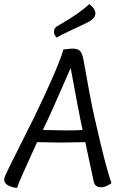

<svg xmlns="http://www.w3.org/2000/svg" viewBox="-30 -899 578 932"><path d="M404 -795Q382 -783 321 -755Q260 -727 245 -716Q232 -729 232 -745Q232 -765 253 -775Q358 -835 403 -879Q433 -857 433 -834Q433 -812 404 -795ZM313 -569Q302 -545 277.5 -488Q253 -431 228 -375.5Q203 -320 178 -268Q250 -266 288 -266Q344 -266 371 -268Q353 -349 313 -569ZM264 -207Q242 -207 150 -209Q139 -185 116 -134Q93 -83 77 -47.5Q61 -12 53 13Q31 12 10.5 1.5Q-10 -9 -10 -28Q-10 -37 10.5 -79Q31 -121 72 -202Q113 -283 139 -336Q255 -577 278 -659Q314 -663 323 -663Q347 -663 358 -652Q369 -641 375 -610Q378 -597 390.5 -525Q403 -453 415 -393.5Q427 -334 440 -280Q484 -87 511 -10Q483 10 462 10Q431 10 425 -17Q411 -80 384 -209Q284 -207 264 -207Z"/></svg>

Font: Overlock
Style: Italic
Weight: 400
Designer: Dario Muhafara
Foundry: Dario Manuel Muhafara
Version: Version 1.002